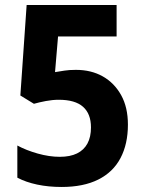

<svg xmlns="http://www.w3.org/2000/svg" viewBox="-20 -734 574 764"><path d="M282 -456Q343 -456 389 -430Q435 -404 462 -355.5Q489 -307 489 -238Q489 -161 459.5 -105Q430 -49 371 -19.5Q312 10 225 10Q173 10 128 0.5Q83 -9 49 -27V-155Q84 -136 130 -123Q176 -110 218 -110Q259 -110 286.5 -123.5Q314 -137 328 -163Q342 -189 342 -227Q342 -281 310.5 -309Q279 -337 214 -337Q189 -337 162.5 -332Q136 -327 115 -321L61 -354L86 -714H444V-589H211L199 -447Q218 -450 236.5 -453Q255 -456 282 -456Z"/></svg>

Font: Noto Sans Thai SemiCondensed
Style: Bold
Weight: 700
Width: 4
Designer: Monotype Design Team
Foundry: Monotype Imaging Inc.
Version: Version 2.001